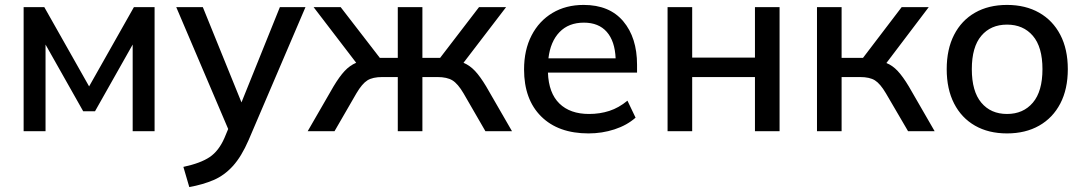

<svg xmlns="http://www.w3.org/2000/svg" viewBox="-20 -533 4407 780"><path d="M76 0V-504H160L342 -182L524 -504H608V0H519V-352L366 -81H318L165 -352V0Z M749 227 725 145Q795 130 832 105Q869 80 892 27L907 -9L696 -504H804L961 -117L1117 -504H1221L990 36Q961 103 926 141.5Q891 180 847.5 198.5Q804 217 749 227Z M1230 0 1335 -182Q1359 -222 1380 -244.5Q1401 -267 1427 -278L1254 -504H1364L1523 -298H1596V-504H1696V-298H1768L1926 -504H2036L1863 -278Q1889 -267 1910 -244.5Q1931 -222 1955 -182L2060 0H1952L1863 -154Q1840 -193 1818 -206.5Q1796 -220 1757 -220H1696V0H1596V-220H1533Q1494 -220 1472.5 -206.5Q1451 -193 1428 -154L1339 0Z M2371 9Q2248 9 2178.5 -60Q2109 -129 2109 -251Q2109 -330 2139.5 -389Q2170 -448 2224.5 -480.5Q2279 -513 2351 -513Q2456 -513 2512 -446.5Q2568 -380 2568 -270V-238H2206Q2209 -155 2252.5 -112.5Q2296 -70 2373 -70Q2417 -70 2455.5 -82.5Q2494 -95 2529 -124L2562 -55Q2527 -24 2476.5 -7.5Q2426 9 2371 9ZM2352 -441Q2290 -441 2253 -402.5Q2216 -364 2208 -296H2481Q2478 -366 2445 -403.5Q2412 -441 2352 -441Z M2692 0V-504H2792V-299H3047V-504H3147V0H3047V-220H2792V0Z M3299 0V-504H3399V-298H3486L3643 -504H3753L3581 -277Q3606 -267 3627 -244.5Q3648 -222 3672 -182L3777 0H3669L3579 -154Q3556 -193 3534.5 -206.5Q3513 -220 3474 -220H3399V0Z M4071 9Q3996 9 3941 -22.5Q3886 -54 3856 -112.5Q3826 -171 3826 -252Q3826 -333 3856 -391.5Q3886 -450 3941 -481.5Q3996 -513 4071 -513Q4146 -513 4201.5 -481.5Q4257 -450 4287.5 -391.5Q4318 -333 4318 -252Q4318 -171 4287.5 -112.5Q4257 -54 4201.5 -22.5Q4146 9 4071 9ZM4071 -70Q4137 -70 4176 -116Q4215 -162 4215 -252Q4215 -342 4176 -387.5Q4137 -433 4071 -433Q4005 -433 3966.5 -387.5Q3928 -342 3928 -252Q3928 -162 3966.5 -116Q4005 -70 4071 -70Z"/></svg>

Font: Mulish SemiBold
Style: Regular
Weight: 600
Designer: Vernon Adams
Foundry: Vernon Adams
Version: Version 3.603; ttfautohint (v1.8.3)